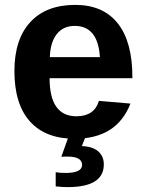

<svg xmlns="http://www.w3.org/2000/svg" viewBox="-20 -558 596 786"><path d="M286 10Q166 10 102.5 -61Q39 -132 39 -267Q39 -397 104 -467.5Q169 -538 288 -538Q402 -538 462 -462.5Q522 -387 522 -242V-238H183Q183 -82 293 -82Q366 -82 385 -145L514 -134Q458 10 286 10ZM286 -452Q239 -452 212.5 -418.5Q186 -385 184 -324H389Q381 -452 286 -452ZM405 115Q405 208 257 208Q235 208 208 205V147Q224 150 249 150Q316 150 316 117Q316 83 256 83Q236 83 231 84L261 0H331L315 40Q360 42 382.5 62Q405 82 405 115Z"/></svg>

Font: Libra Sans
Style: Bold
Weight: 700
Foundry: Context Ltd
Version: Version 1.000